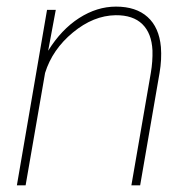

<svg xmlns="http://www.w3.org/2000/svg" viewBox="-20 -558 576 578"><path d="M125 -405.3Q164.6 -469.2 218.3 -503.7Q272 -538.1 329.1 -538.1Q389.6 -538.1 424.3 -506.8Q459 -475.6 464.4 -416.5Q467.3 -379.4 460.4 -338.9L401.9 0H375.5L434.1 -338.9Q439.9 -373 439 -406.2Q436.5 -458 408.4 -485.4Q380.4 -512.7 328.1 -512.2Q261.2 -511.2 199.5 -460.2Q137.7 -409.2 115.7 -338.4L57.1 0H30.8L121.6 -528.3H147.9Z"/></svg>

Font: TypoPRO Roboto
Style: Italic
Weight: 250
Italic angle: -12°
Designer: Google
Version: Version 2.136; 2016